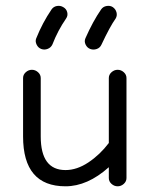

<svg xmlns="http://www.w3.org/2000/svg" viewBox="-20 -646 536 674"><path d="M362 -21V-59Q287 8 210 8Q61 8 61 -167V-372Q61 -384 70.5 -392.5Q80 -401 92 -401Q104 -401 113.5 -392.5Q123 -384 123 -372V-167Q123 -49 210 -49Q250 -49 290.5 -76Q331 -103 362 -144V-372Q362 -384 371.5 -392.5Q381 -401 393 -401Q405 -401 414.5 -392.5Q424 -384 424 -372V-21Q424 -9 414.5 -0.5Q405 8 393 8Q381 8 371.5 -0.5Q362 -9 362 -21ZM280 -512Q306 -571 335 -613Q342 -623 354.5 -625Q367 -627 376 -621Q386 -614 389 -602.5Q392 -591 386 -581Q366 -553 336 -489Q331 -478 319.5 -474Q308 -470 297 -474Q286 -478 280.5 -489.5Q275 -501 280 -512ZM107 -511Q129 -566 161 -613Q168 -623 180 -625Q192 -627 202 -621Q213 -615 216 -603Q219 -591 212 -581Q183 -539 164 -490Q159 -479 147.5 -474.5Q136 -470 125 -474Q114 -478 108.5 -489.5Q103 -501 107 -511Z"/></svg>

Font: Hoogli Medium
Style: Regular
Weight: 500
Designer: Anand Singh Naorem
Foundry: Brand New Type
Version: Version 1.00 b007